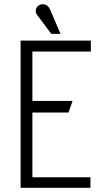

<svg xmlns="http://www.w3.org/2000/svg" viewBox="-20 -893 505 913"><path d="M410 0V-50H134V-358H306L325 -413H134V-648H412V-700H78V0ZM268 -732 217 -850C208 -870 189 -876 172 -871C150 -864 145 -838 155 -824L224 -732Z"/></svg>

Font: Advent Pro
Style: Regular
Weight: 400
Designer: Andreas Kalpakidis
Foundry: Andreas Kalpakidis
Version: Version 2.002 2008